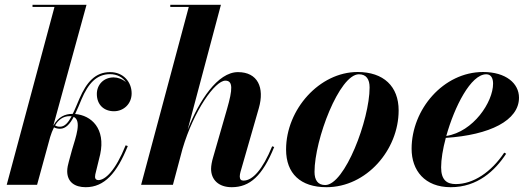

<svg xmlns="http://www.w3.org/2000/svg" viewBox="-20 -770 2206 800"><path d="M512.5 -161.5 503.5 -164.5C460.5 -57.5 418 -19.5 389.5 -19.5C380.5 -19.5 376 -25.5 376 -32.5C376 -34.5 376.5 -39.5 377 -43L397.5 -127C420.5 -234 361 -289.5 293 -295C302 -313.5 311 -335 320 -357C347.5 -421.5 382 -461 438.5 -461C468.5 -461 491.5 -447.5 505 -427.5C490.5 -440.5 471 -447.5 453.5 -447.5C412 -447.5 383.5 -417 383.5 -378.5C383.5 -333.5 413 -306.5 455 -306.5C495 -306.5 528.5 -337 528.5 -381C528.5 -429 493.5 -469.5 439 -469.5C376.5 -469.5 340.5 -427 311 -359C301 -336 292.5 -314 283 -295.5H282C251 -295.5 223 -283.5 202 -246L340.5 -750H115.5V-741H207L8 0H134.5L189 -199C193.5 -213.5 198.5 -227 205 -239.5C211 -236 220 -233.5 230 -233.5C254 -233.5 271.5 -253.5 287 -283C321.5 -267 295.5 -198 280.5 -147L267 -97.5C263.5 -86 260 -69 260 -57C260 -11.5 291.5 10 337 10C415 10 467 -48.5 512.5 -161.5ZM270 -286C273 -286 275.5 -286 278.5 -285.5C264.5 -259.5 250 -242 230 -242C221 -242 214.5 -244 209.5 -247.5C223 -270 242 -286 270 -286Z M926 -316 868 -114.5C863 -98 859.5 -79.5 859.5 -66.5C859.5 -21 891 10 945.5 10C1021 10 1073.5 -37 1122.5 -157.5L1114 -160.5C1074 -63 1032.5 -17.5 994.5 -17.5C984.5 -17.5 979 -22.5 979 -35C979 -40 980.5 -48.5 982 -53.5L1058.5 -319.5C1083 -405 1054 -469.5 971.5 -469.5C886.5 -469.5 809.5 -350 762 -230L900.5 -750H689.5V-741H766.5L568 0H700.5L740.5 -150C787.5 -309 876 -434 919 -434C951.5 -434 949.5 -397.5 926 -316Z M1340.5 10C1506.5 10 1641 -145 1641 -310C1641 -410 1578.5 -470 1470 -470C1311.5 -470 1172 -314.5 1172 -147C1172 -47 1232 10 1340.5 10ZM1335 1C1304 1 1290.5 -20 1290.5 -54C1290.5 -188 1394 -460.5 1475.5 -460.5C1506.5 -460.5 1520 -439.5 1520 -405.5C1520 -271.5 1416.5 1 1335 1Z M1818 -72.5C1818 -105.5 1825 -149.5 1837.5 -195.5C2021 -207.5 2142.5 -268 2142.5 -363C2142.5 -423 2087.5 -470 1993 -470C1827.5 -470 1695 -314.5 1695 -150C1695 -60 1749.5 10 1858 10C1969.5 10 2042.5 -58.5 2089 -129.5L2081 -134C2026.5 -52.5 1952 -3 1879 -3C1842.5 -3 1818 -19.5 1818 -72.5ZM2006 -460.5C2027.5 -460.5 2034.5 -442 2034.5 -421.5C2034.5 -345 1952.5 -221 1839.5 -203.5C1873.5 -325 1941.5 -460.5 2006 -460.5Z"/></svg>

Font: Bodoni* 24pt
Style: Bold Italic
Weight: 700
Italic angle: -13°
Version: Version 2.3